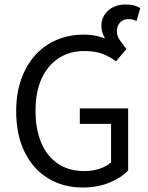

<svg xmlns="http://www.w3.org/2000/svg" viewBox="-20 -822 657 854"><path d="M348 12Q261 12 194.5 -28.5Q128 -69 90 -145Q52 -221 52 -328Q52 -407 74.5 -470Q97 -533 137.5 -577.5Q178 -622 233 -645Q288 -668 353 -668Q385 -668 414.5 -661Q444 -654 476 -638L466 -622Q444 -653 437.5 -671.5Q431 -690 431 -707Q431 -735 445 -756.5Q459 -778 483 -790Q507 -802 538 -802Q560 -802 575.5 -798Q591 -794 604 -786L587 -728Q579 -733 571 -735Q563 -737 551 -737Q528 -737 514 -722Q500 -707 500 -684Q500 -661 511.5 -645.5Q523 -630 542 -604L496 -549Q472 -568 438.5 -581.5Q405 -595 355 -595Q289 -595 240 -562.5Q191 -530 164.5 -471Q138 -412 138 -330Q138 -247 163.5 -187Q189 -127 237.5 -94Q286 -61 356 -61Q391 -61 423 -71.5Q455 -82 474 -100V-271H335V-340H550V-64Q519 -31 466.5 -9.5Q414 12 348 12Z"/></svg>

Font: Source Sans 3
Style: Regular
Weight: 400
Designer: Paul D. Hunt
Foundry: Adobe
Version: Version 3.046;hotconv 1.0.118;makeotfexe 2.5.65603